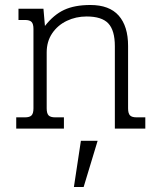

<svg xmlns="http://www.w3.org/2000/svg" viewBox="-20 -515 637 769"><path d="M45 -45H80Q99 -45 106.5 -53Q114 -61 114 -81V-399Q114 -419 106.5 -427Q99 -435 80 -435H54V-480H154L160 -411Q195 -456 237 -475.5Q279 -495 342 -495Q418 -495 455.5 -452.5Q493 -410 493 -331V-81Q493 -61 500.5 -53Q508 -45 527 -45H562V0H440V-330Q440 -393 414 -421Q388 -449 327 -449Q284 -449 247.5 -431.5Q211 -414 189 -381.5Q167 -349 167 -305V-81Q167 -61 174.5 -53Q182 -45 201 -45H236V0H45ZM304 49H371L315 234H276Z"/></svg>

Font: Pridi ExtraLight
Style: Regular
Weight: 275
Designer: Katatrad Team
Foundry: CadsonDemak
Version: Version 1.001